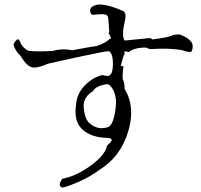

<svg xmlns="http://www.w3.org/2000/svg" viewBox="-20 -784 894 852"><path d="M257 48Q270 48 324 25Q378 2 421 -30Q514 -87 548 -198Q562 -243 562 -284Q562 -342 533 -389Q533 -417 527 -427Q524 -431 524 -445Q524 -462 528 -492Q526 -490 523 -490Q520 -490 516 -493Q527 -537 534 -548Q531 -551 531 -553Q531 -556 536 -556L552 -553Q575 -573 628 -573Q637 -567 653 -566Q678 -568 703 -568Q744 -568 785 -562Q813 -553 823 -553Q835 -553 835 -581Q835 -596 816.5 -610.5Q798 -625 776 -631H767Q752 -631 738 -624.5Q724 -618 656 -609Q652 -615 642 -615L634 -614Q577 -609 557.5 -606.5Q538 -604 533 -604Q526 -614 526 -635Q526 -656 534 -690Q537 -703 537 -712Q537 -727 529 -734Q462 -764 422 -764H415Q380 -757 380 -738Q380 -718 397 -718L403 -719Q421 -721 433 -721Q455 -721 458.5 -710Q462 -699 464 -653L465 -648Q465 -642 462 -636Q472 -621 472 -615Q472 -611 468 -611H466Q450 -594 410 -580Q385 -577 301 -561Q282 -565 263 -565Q239 -565 214 -558Q175 -556 150 -556Q131 -556 112 -558Q93 -560 73 -589Q66 -610 59 -610Q56 -610 49 -601.5Q42 -593 40 -586Q46 -560 72 -535Q102 -484 131 -484Q153 -484 192 -501Q243 -513 346 -535Q449 -557 462 -557Q481 -550 481 -500Q481 -447 457 -447Q448 -447 434 -451Q392 -441 356 -404.5Q320 -368 317 -315Q315 -300 315 -287Q315 -236 348.5 -207Q382 -178 439 -173Q476 -173 476 -163Q476 -156 455 -138Q448 -97 383 -49.5Q318 -2 257 9Q245 25 245 35Q245 42 251 45Q252 48 257 48ZM430 -215Q404 -215 378.5 -236Q353 -257 351 -319Q355 -357 393 -380Q407 -405 459 -411Q489 -393 495 -338Q495 -301 486 -264.5Q477 -228 460 -220Q444 -215 430 -215Z"/></svg>

Font: Xiaobo Songti 小帛宋体
Style: Regular
Weight: 400
Version: Version 1.501;March 17, 2024;FontCreator 14.0.0.2814 64-bit